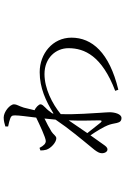

<svg xmlns="http://www.w3.org/2000/svg" viewBox="161 -777 678 1040"><g transform="rotate(-90 500.0 -257.0)"><path d="M307 -317C327 -329 352 -343 378 -355L372 -295C323 -222 268 -157 209 -85C197 -69 190 -57 190 -44C190 -27 199 -14 210 -14C222 -14 228 -23 238 -37L287 -106C309 -74 334 -32 341 -13C348 4 350 18 354 37C358 54 365 62 381 62C402 62 412 26 412 -2C412 -18 410 -32 409 -53C407 -94 399 -184 402 -267C458 -313 540 -355 619 -355C706 -355 759 -294 759 -225C759 -138 717 -44 528 28L534 45C736 -4 816 -98 816 -209C816 -311 729 -381 629 -381C544 -381 473 -348 405 -306L406 -313C416 -327 426 -340 436 -349C446 -360 455 -367 455 -377C455 -386 437 -403 423 -409L437 -467C446 -496 455 -505 455 -520C455 -542 415 -576 383 -576C365 -576 349 -571 335 -567V-552C353 -549 368 -544 377 -541C390 -536 395 -533 395 -515C395 -492 389 -451 383 -400C346 -382 274 -348 256 -348C242 -348 231 -359 219 -382L205 -377C205 -367 206 -356 209 -345C217 -320 249 -291 271 -291C284 -291 291 -307 307 -317ZM368 -224C365 -158 368 -91 368 -56C368 -44 363 -43 356 -51L299 -123Z"/></g></svg>

Font: Noto Serif KR Light
Style: Regular
Weight: 300
Designer: Ryoko NISHIZUKA 西塚涼子 (kana & ideographs); Frank Grießhammer (Latin, Greek & Cyrillic); Wenlong ZHANG 张文龙 (bopomofo); San
Foundry: Adobe
Version: Version 2.001;hotconv 1.1.0;makeotfexe 2.6.0